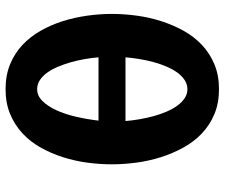

<svg xmlns="http://www.w3.org/2000/svg" viewBox="-78 -720 807 690"><g transform="rotate(90 325.0 -374.5)"><path d="M300 8.5Q250 8.5 210.5 -7.8Q171 -24 141 -52.2Q111 -80.5 89.8 -118Q68.5 -155.5 55.2 -198Q42 -240.5 35.8 -285.2Q29.5 -330 29.5 -373Q29.5 -416 35.5 -461.2Q41.5 -506.5 55 -549.2Q68.5 -592 89.5 -630.2Q110.5 -668.5 140.8 -697Q171 -725.5 210.5 -742Q250 -758.5 300 -758.5Q350 -758.5 389.5 -742Q429 -725.5 459 -697Q489 -668.5 510 -630.2Q531 -592 544.5 -549.2Q558 -506.5 564 -461.2Q570 -416 570 -373Q570 -330 564 -285.2Q558 -240.5 544.5 -198Q531 -155.5 510 -118Q489 -80.5 459 -52.5Q429 -24.5 389.5 -8Q350 8.5 300 8.5ZM414.5 -422.5Q412.5 -447 408 -473Q403.5 -499 396.8 -523.8Q390 -548.5 380.5 -570.5Q371 -592.5 359 -609Q347 -625.5 332.2 -635.2Q317.5 -645 300 -645Q282.5 -645 267.5 -635.2Q252.5 -625.5 240.5 -609Q228.5 -592.5 219 -570.5Q209.5 -548.5 202.8 -523.8Q196 -499 191.8 -473Q187.5 -447 185.5 -422.5ZM185.5 -325.5Q187.5 -301 192 -275.2Q196.5 -249.5 203.5 -225Q210.5 -200.5 219.8 -178.8Q229 -157 241 -140.5Q253 -124 267.8 -114.5Q282.5 -105 300 -105Q323.5 -105 342.2 -123.8Q361 -142.5 375.2 -173.2Q389.5 -204 398.8 -243.8Q408 -283.5 413 -325.5Z"/></g></svg>

Font: B612 Mono
Style: Bold
Weight: 700
Version: Version 1.005